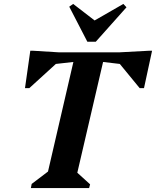

<svg xmlns="http://www.w3.org/2000/svg" viewBox="-20 -956 793 976"><path d="M137 0 141 -21 224 -84 353 -641 264 -631 129 -508H107L134 -698H149L279 -690H587L736 -698H753L712 -508H690L589 -631L504 -641L373 -78L438 -19L433 0ZM424 -744 332 -922 352 -936 461 -852 607 -936 623 -919 467 -744Z"/></svg>

Font: Platypi SemiBold
Style: Italic
Weight: 600
Italic angle: -13°
Designer: David Sargent
Foundry: Bolt Cutter Type
Version: Version 1.200; ttfautohint (v1.8.4.7-5d5b)